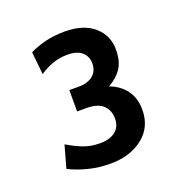

<svg xmlns="http://www.w3.org/2000/svg" viewBox="-83 -847 524 549"><g transform="rotate(-20 178.5 -572.0)"><path d="M165 -372Q129 -372 97.5 -380Q66 -388 40 -401L59 -469Q82 -455 105 -446Q128 -437 156 -437Q186 -437 203 -450.5Q220 -464 220 -489Q220 -514 204 -529.5Q188 -545 153 -545H125V-610H154Q181 -610 197 -623Q213 -636 213 -660Q213 -680 198.5 -693.5Q184 -707 154 -707Q130 -707 109 -699.5Q88 -692 69 -679L62 -748Q84 -759 111 -765.5Q138 -772 170 -772Q226 -772 258 -744.5Q290 -717 290 -673Q290 -632 269.5 -608.5Q249 -585 219 -574V-586Q257 -577 279.5 -551.5Q302 -526 302 -486Q302 -433 263 -402.5Q224 -372 165 -372Z"/></g></svg>

Font: Cabin VF Beta
Style: Regular
Weight: 400
Designer: Pablo Impallari
Foundry: Pablo Impallari. http://www.impallari.com Igino Marini. http://www.ikern.com
Version: Version 2.200